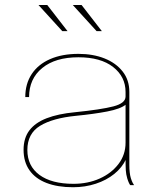

<svg xmlns="http://www.w3.org/2000/svg" viewBox="-20 -758 636 786"><path d="M279 8.5Q216 8.5 170.5 -9Q125 -26.5 100.8 -60.8Q76.5 -95 76.5 -145Q76.5 -193 100.5 -224.5Q124.5 -256 171.2 -274Q218 -292 286 -298.5Q394.5 -309.5 444.2 -322.5Q494 -335.5 494 -363Q494 -367.5 494 -372.2Q494 -377 494 -381.5Q494 -444 443 -483.8Q392 -523.5 301 -523.5Q206.5 -523.5 152.8 -479.5Q99 -435.5 99 -360.5H83.5Q83.5 -415 109.8 -454.8Q136 -494.5 185 -516Q234 -537.5 301 -537.5Q361 -537.5 408 -518.8Q455 -500 482.2 -465.2Q509.5 -430.5 509.5 -381.5Q509.5 -371.5 509.5 -361Q509.5 -350.5 509.5 -340.5V-82Q509.5 -66.5 511 -52.8Q512.5 -39 515.5 -29Q519.5 -16.5 523.2 -9.5Q527 -2.5 529 0H513.5Q511.5 -1.5 508 -8.8Q504.5 -16 501 -27.5Q496 -44.5 495 -61Q494 -77.5 494 -110L496 -106.5Q480 -72 447.8 -46Q415.5 -20 372 -5.8Q328.5 8.5 279 8.5ZM280.5 -5.5Q339.5 -5.5 387.8 -27Q436 -48.5 465 -86.5Q494 -124.5 494 -174V-336L496 -330.5Q473.5 -312 418.5 -301.5Q363.5 -291 292 -284Q195.5 -274.5 143.8 -242.8Q92 -211 92 -144Q92 -78.5 141.5 -42Q191 -5.5 280.5 -5.5ZM397 -630.5H375.5L278 -737.5H314ZM256.5 -630.5H235L137.5 -737.5H173.5Z"/></svg>

Font: Epilogue Thin
Style: Regular
Weight: 250
Designer: Tyler Finck
Foundry: Etcetera Type Co
Version: Version 2.111